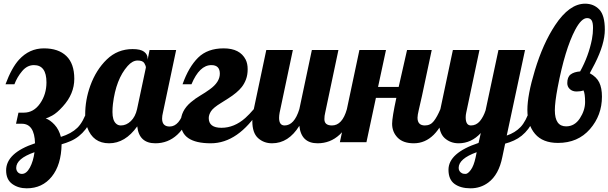

<svg xmlns="http://www.w3.org/2000/svg" viewBox="-20 -771 3299 1041"><path d="M13.2 152.8Q13.2 58.1 169.9 5.9Q167 -100.1 98.1 -100.1H66.9L80.1 -160.2H108.9Q162.6 -160.2 197.3 -210Q231.9 -259.8 231.9 -324.2Q231.9 -418 164.1 -418Q127.4 -418 100.1 -385.5Q72.8 -353 58.1 -314H9.8Q43 -403.3 83 -447.3Q139.2 -508.8 218 -508.8Q296.9 -508.8 339.8 -467.3Q382.8 -425.8 382.8 -343.8Q382.8 -261.7 320.3 -193.4Q288.6 -158.2 263.2 -144.5Q237.8 -130.9 228 -128.9Q252 -120.6 275.9 -94.7Q299.8 -68.8 310.1 -28.8Q366.7 -46.4 399.2 -77.9Q431.6 -109.4 455.1 -179.2H497.1Q458.5 -48.3 363.3 -6.3Q337.4 4.9 314 11.2Q312 123 260.7 186.5Q209.5 250 125 250Q78.6 250 45.9 226.1Q13.2 202.1 13.2 152.8ZM167 54.2Q67.9 88.9 67.9 139.2Q67.9 152.8 76.4 162.4Q85 171.9 98.6 171.9Q123.5 171.9 142.1 137.5Q160.6 103 167 54.2Z M1022.9 -179.2Q959.5 5.9 822.3 5.9Q733.9 5.9 724.1 -85.9Q658.7 5.9 571.5 5.9Q484.4 5.9 453.1 -79.6Q441.9 -110.4 441.9 -149.7Q441.9 -189 448.7 -228.3Q455.6 -267.6 469.7 -306.6Q501 -392.6 559.1 -448.7Q617.2 -504.9 699.2 -504.9Q742.2 -504.9 761.2 -490.5Q780.3 -476.1 780.3 -454.1V-446.8L791 -500H935.1L863.3 -160.2Q858.9 -143.1 858.9 -127.9Q858.9 -85 899.9 -85Q953.1 -85 981 -179.2ZM771 -404.8Q771 -414.1 762.5 -428.5Q753.9 -442.9 726.1 -442.9Q698.2 -442.9 671.9 -413.1Q608.4 -341.3 592.3 -207Q589.8 -186.5 589.8 -163.6Q589.8 -119.1 608.4 -101.6Q619.1 -90.8 635.3 -90.8Q665 -90.8 689.5 -114.5Q713.9 -138.2 723.1 -179.2Z M1390.1 -179.2Q1271.5 5.9 1123 5.9Q960 5.9 960 -106.9Q960 -170.4 1015.1 -216.8Q1038.6 -236.8 1065.9 -252.9Q1093.3 -269 1116.7 -286.1Q1171.9 -325.2 1171.9 -371.6Q1171.9 -418 1126 -418Q1061.5 -418 1018.1 -314H969.7Q1002.9 -407.7 1054 -458.3Q1105 -508.8 1192.9 -508.8Q1280.8 -508.8 1312 -447.8Q1322.8 -426.3 1322.8 -395.8Q1322.8 -365.2 1314 -341.3Q1305.2 -317.4 1290.5 -298.8Q1266.6 -268.6 1217.3 -237.3L1178.7 -212.9Q1136.2 -187 1124 -167.7Q1111.8 -148.4 1111.8 -130.9Q1111.8 -78.1 1180.9 -78.1Q1250 -78.1 1310.1 -131.3Q1332 -150.9 1356 -179.2Z M1902.8 -179.2Q1839.4 5.9 1702.1 5.9Q1612.8 5.9 1603 -88.9Q1544.4 5.9 1455.1 5.9Q1410.2 5.9 1378.9 -22.5Q1348.1 -50.8 1348.1 -113.8Q1348.1 -142.1 1356 -179.2L1423.8 -500H1567.9L1496.1 -160.2Q1493.2 -144.5 1493.2 -131.8Q1493.2 -90.8 1522.9 -90.8Q1575.7 -90.8 1603 -179.2L1670.9 -500H1814.9L1743.2 -160.2Q1738.8 -143.1 1738.8 -125Q1738.8 -90.8 1779.8 -90.8Q1835.9 -90.8 1860.8 -179.2Z M2106 -100.1Q2106 -134.3 2128.9 -240.2H2018.1L1966.8 0H1822.8L1928.7 -500H2072.8L2029.8 -299.8H2141.6L2187 -500H2320.8L2268.1 -252L2250.5 -174.8Q2243.7 -146 2243.7 -132.8Q2243.7 -90.8 2283.7 -90.8Q2314 -90.8 2332 -114.3Q2350.1 -137.2 2367.7 -179.2H2409.7Q2346.7 5.9 2223.6 5.9Q2166 5.9 2136.2 -24.4Q2106 -55.2 2106 -100.1Z M2504.9 -134.8Q2504.9 -90.8 2533.4 -90.8Q2562 -90.8 2582 -114.3Q2601.6 -138.2 2612.8 -172.9L2682.6 -500H2826.7L2727.5 -36.1Q2772.9 -51.3 2802.5 -82.3Q2832 -113.3 2853.5 -179.2H2895.5Q2857.4 -50.3 2766.6 -9.3Q2741.7 2 2718.8 7.8L2703.6 80.1Q2684.6 176.3 2627.4 218.8Q2585.4 250 2531.2 250Q2477.1 250 2444.3 226.1Q2411.6 202.1 2411.6 149.4Q2411.6 58.1 2574.7 3.9L2586.9 -49.8Q2535.2 5.9 2466.8 5.9Q2421.9 5.9 2390.6 -22.5Q2359.9 -50.8 2359.9 -113.8Q2359.9 -142.1 2367.7 -179.2L2435.5 -500H2579.6L2507.8 -160.2Q2504.9 -147.5 2504.9 -134.8ZM2564.5 54.2Q2466.8 89.4 2466.8 139.2Q2466.8 159.2 2485.8 168.9Q2492.2 171.9 2504.4 171.9Q2516.6 171.9 2532.7 150.1Q2548.8 128.4 2558.6 83Z M3177.7 -374Q3214.4 -354 3229 -324Q3243.7 -293.9 3243.7 -247.1Q3243.7 -145.5 3178.5 -70.8Q3113.3 3.9 3005.4 3.9Q2922.9 3.9 2881.1 -44.9Q2839.4 -93.8 2839.4 -174.6Q2839.4 -255.4 2879.9 -389.2Q2923.8 -534.7 2989.7 -634.3Q3066.9 -751 3152.3 -751Q3199.2 -751 3229.2 -719.5Q3259.3 -688 3259.3 -610.4Q3259.3 -532.7 3205.1 -425.8ZM2988.3 -172.9Q2988.3 -85.9 3049.3 -85.9Q3095.7 -85.9 3124 -129.4Q3152.3 -172.9 3152.3 -218Q3152.3 -263.2 3143.6 -280.8Q3127.9 -274.9 3106 -274.9Q3084 -274.9 3069.8 -287.8Q3055.7 -300.8 3055.7 -320.3Q3055.7 -353.5 3074 -367.4Q3092.3 -381.3 3125.5 -383.8Q3171.4 -466.8 3189.5 -558.6Q3195.3 -589.8 3195.3 -619.4Q3195.3 -648.9 3187.5 -660.9Q3179.7 -672.9 3163.1 -672.9Q3132.3 -672.9 3098.6 -609.4Q3043 -503.9 3003.4 -295.9Q2988.3 -216.3 2988.3 -172.9Z"/></svg>

Font: UVF Lobster12
Style: Regular
Weight: 400
Designer: Pablo Impallari
Foundry: Pablo Impallari. www.impallari.com
Version: Version 1.004